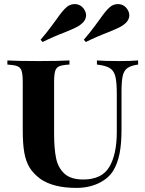

<svg xmlns="http://www.w3.org/2000/svg" viewBox="-20 -903 706 937"><path d="M654 -588Q619 -583 602 -571Q585 -559 579 -533Q573 -507 573 -456V-271Q573 -202 563.5 -153.5Q554 -105 532 -69Q508 -31 460.5 -8.5Q413 14 353 14Q240 14 177 -30Q142 -56 124 -86Q106 -116 98.5 -158.5Q91 -201 91 -268V-502Q91 -540 85.5 -557Q80 -574 64.5 -580Q49 -586 16 -588V-608Q66 -605 168 -605Q265 -605 319 -608V-588Q285 -586 270 -580Q255 -574 249.5 -557Q244 -540 244 -502V-251Q244 -179 253.5 -132Q263 -85 294 -56Q325 -27 386 -27Q477 -27 513.5 -88.5Q550 -150 550 -260V-444Q550 -502 543 -530Q536 -558 516 -570.5Q496 -583 453 -588V-608Q492 -605 561 -605Q621 -605 654 -608ZM344 -883Q372 -883 389 -860Q400 -844 400 -829Q400 -802 372 -782Q356 -770 330 -759.5Q304 -749 298 -746Q240 -724 188 -698L178 -709Q209 -745 230.5 -774.5Q252 -804 256 -809Q269 -828 282 -844Q295 -860 307 -870Q324 -883 344 -883ZM555 -883Q583 -883 600 -860Q611 -844 611 -829Q611 -802 583 -782Q567 -770 541 -759.5Q515 -749 509 -746Q451 -724 399 -698L389 -709Q420 -745 441.5 -774.5Q463 -804 467 -809Q480 -828 493 -844Q506 -860 518 -870Q535 -883 555 -883Z"/></svg>

Font: Playfair Display SC
Style: Bold
Weight: 700
Designer: Claus Eggers Sørensen
Foundry: Claus Eggers Sørensen
Version: Version 1.200; ttfautohint (v1.6)